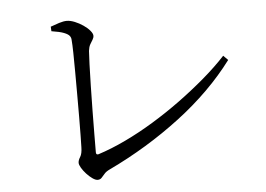

<svg xmlns="http://www.w3.org/2000/svg" viewBox="-49 -740 1098 794"><g transform="rotate(-5 500.0 -343.0)"><path d="M187.2 -658.1Q204.8 -664.8 223.3 -670.6Q241.8 -676.3 254.8 -676.3Q269.9 -676.3 288.1 -668.9Q306.2 -661.6 322.7 -650.3Q339.2 -639.1 349.4 -626.8Q359.7 -614.6 359.7 -605.5Q359.7 -597.6 354.6 -589.4Q349.4 -581.3 343.7 -571.2Q338 -561.2 336 -544.6Q334.8 -528 333.3 -489.2Q331.9 -450.4 330.8 -399.6Q329.7 -348.7 329 -295.7Q328.4 -242.6 328 -197.3Q327.6 -152 327.6 -124.3Q327.6 -113 337.9 -115.4Q392.3 -132.7 451.6 -161Q510.8 -189.2 570.6 -225.6Q630.4 -262 687.3 -303.5Q744.2 -345.1 795.4 -388.8Q846.6 -432.5 887 -476.2L906.1 -457.1Q813.8 -333.9 676.4 -229.5Q538.9 -125.1 378.7 -48.8Q363.2 -41.6 355.7 -32.5Q348.2 -23.5 341.9 -16.9Q335.7 -10.2 325.4 -10.2Q316.5 -10.2 304 -19Q291.4 -27.8 279.8 -40.5Q268.1 -53.3 260.5 -66.1Q252.9 -78.9 252.9 -87Q252.9 -97.6 261.3 -110.7Q269.6 -123.9 269.9 -150.8Q270.3 -166.3 270.9 -199.6Q271.5 -232.9 271.6 -277Q271.7 -321.2 271.7 -368.7Q271.7 -416.2 271.5 -461.4Q271.3 -506.6 270.7 -542.1Q270.1 -577.6 268.3 -596.6Q268.1 -605.8 262.3 -613.2Q256.5 -620.7 239.7 -627.3Q222.9 -633.9 188.2 -639.2Z"/></g></svg>

Font: Noto Serif HK
Style: Regular
Weight: 200
Designer: Ryoko NISHIZUKA 西塚涼子 (kana & ideographs); Frank Grießhammer (Latin, Greek & Cyrillic); Wenlong ZHANG 张文龙 (bopomofo); San
Foundry: Adobe
Version: Version 2.001;hotconv 1.1.0;makeotfexe 2.6.0